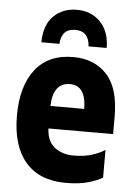

<svg xmlns="http://www.w3.org/2000/svg" viewBox="-55 -815 610 867"><g transform="rotate(5 250.0 -381.5)"><path d="M276 10Q337 10 377.5 -2Q418 -14 442 -28V-154Q420 -139 384.5 -127.5Q349 -116 300 -116Q248 -116 213.5 -143.5Q179 -171 177 -228H470V-307Q470 -437 413 -498Q356 -559 261 -559Q148 -559 89 -483Q30 -407 30 -274Q30 -137 93 -63.5Q156 10 276 10ZM177 -330Q180 -436 257 -436Q329 -436 330 -330ZM259 -773Q324 -773 365.5 -730Q407 -687 407 -613H325Q321 -682 259 -682Q197 -682 193 -613H111Q112 -692 153.5 -732.5Q195 -773 259 -773Z"/></g></svg>

Font: Noto Sans Mono Condensed Extra
Style: Regular
Weight: 800
Width: 3
Designer: Monotype Design Team
Foundry: Monotype Imaging Inc.
Version: Version 1.900